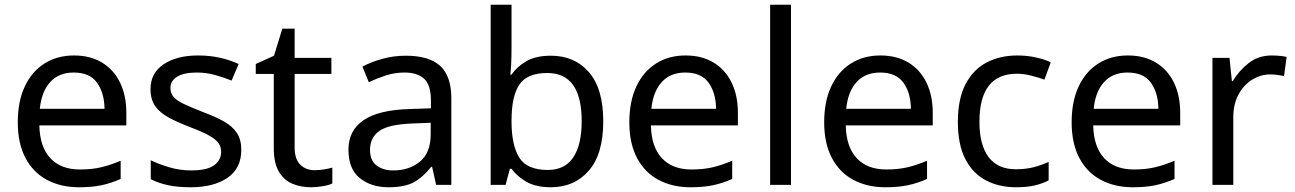

<svg xmlns="http://www.w3.org/2000/svg" viewBox="-20 -780 5463 810"><path d="M292 -546Q361 -546 410.5 -516Q460 -486 486.5 -431.5Q513 -377 513 -304V-251H146Q148 -160 192.5 -112.5Q237 -65 317 -65Q368 -65 407.5 -74.5Q447 -84 489 -102V-25Q448 -7 408 1.5Q368 10 313 10Q237 10 178.5 -21Q120 -52 87.5 -113.5Q55 -175 55 -264Q55 -352 84.5 -415Q114 -478 167.5 -512Q221 -546 292 -546ZM291 -474Q228 -474 191.5 -433.5Q155 -393 148 -321H421Q420 -389 389 -431.5Q358 -474 291 -474Z M998 -148Q998 -70 940 -30Q882 10 784 10Q728 10 687.5 1Q647 -8 616 -24V-104Q648 -88 693.5 -74.5Q739 -61 786 -61Q853 -61 883 -82.5Q913 -104 913 -140Q913 -160 902 -176Q891 -192 862.5 -208Q834 -224 781 -244Q729 -264 692 -284Q655 -304 635 -332Q615 -360 615 -404Q615 -472 670.5 -509Q726 -546 816 -546Q865 -546 907.5 -536.5Q950 -527 987 -510L957 -440Q923 -454 886 -464Q849 -474 810 -474Q756 -474 727.5 -456.5Q699 -439 699 -409Q699 -387 712 -371.5Q725 -356 755.5 -341.5Q786 -327 837 -307Q888 -288 924 -268Q960 -248 979 -219.5Q998 -191 998 -148Z M1307 -62Q1327 -62 1348 -65.5Q1369 -69 1382 -73V-6Q1368 1 1342 5.5Q1316 10 1292 10Q1250 10 1214.5 -4.5Q1179 -19 1157 -55Q1135 -91 1135 -156V-468H1059V-510L1136 -545L1171 -659H1223V-536H1378V-468H1223V-158Q1223 -109 1246.5 -85.5Q1270 -62 1307 -62Z M1692 -545Q1790 -545 1837 -502Q1884 -459 1884 -365V0H1820L1803 -76H1799Q1764 -32 1725.5 -11Q1687 10 1619 10Q1546 10 1498 -28.5Q1450 -67 1450 -149Q1450 -229 1513 -272.5Q1576 -316 1707 -320L1798 -323V-355Q1798 -422 1769 -448Q1740 -474 1687 -474Q1645 -474 1607 -461.5Q1569 -449 1536 -433L1509 -499Q1544 -518 1592 -531.5Q1640 -545 1692 -545ZM1718 -259Q1618 -255 1579.5 -227Q1541 -199 1541 -148Q1541 -103 1568.5 -82Q1596 -61 1639 -61Q1707 -61 1752 -98.5Q1797 -136 1797 -214V-262Z M2138 -575Q2138 -541 2136.5 -511.5Q2135 -482 2133 -465H2138Q2161 -499 2201 -522Q2241 -545 2304 -545Q2404 -545 2464.5 -475.5Q2525 -406 2525 -268Q2525 -130 2464 -60Q2403 10 2304 10Q2241 10 2201 -13Q2161 -36 2138 -68H2131L2113 0H2050V-760H2138ZM2289 -472Q2204 -472 2171 -423Q2138 -374 2138 -271V-267Q2138 -168 2170.5 -115.5Q2203 -63 2291 -63Q2363 -63 2398.5 -116Q2434 -169 2434 -269Q2434 -472 2289 -472Z M2872 -546Q2941 -546 2990.5 -516Q3040 -486 3066.5 -431.5Q3093 -377 3093 -304V-251H2726Q2728 -160 2772.5 -112.5Q2817 -65 2897 -65Q2948 -65 2987.5 -74.5Q3027 -84 3069 -102V-25Q3028 -7 2988 1.5Q2948 10 2893 10Q2817 10 2758.5 -21Q2700 -52 2667.5 -113.5Q2635 -175 2635 -264Q2635 -352 2664.5 -415Q2694 -478 2747.5 -512Q2801 -546 2872 -546ZM2871 -474Q2808 -474 2771.5 -433.5Q2735 -393 2728 -321H3001Q3000 -389 2969 -431.5Q2938 -474 2871 -474Z M3317 0H3229V-760H3317Z M3694 -546Q3763 -546 3812.5 -516Q3862 -486 3888.5 -431.5Q3915 -377 3915 -304V-251H3548Q3550 -160 3594.5 -112.5Q3639 -65 3719 -65Q3770 -65 3809.5 -74.5Q3849 -84 3891 -102V-25Q3850 -7 3810 1.5Q3770 10 3715 10Q3639 10 3580.5 -21Q3522 -52 3489.5 -113.5Q3457 -175 3457 -264Q3457 -352 3486.5 -415Q3516 -478 3569.5 -512Q3623 -546 3694 -546ZM3693 -474Q3630 -474 3593.5 -433.5Q3557 -393 3550 -321H3823Q3822 -389 3791 -431.5Q3760 -474 3693 -474Z M4266 10Q4195 10 4139.5 -19Q4084 -48 4052.5 -109Q4021 -170 4021 -265Q4021 -364 4054 -426Q4087 -488 4143.5 -517Q4200 -546 4272 -546Q4313 -546 4351 -537.5Q4389 -529 4413 -517L4386 -444Q4362 -453 4330 -461Q4298 -469 4270 -469Q4112 -469 4112 -266Q4112 -169 4150.5 -117.5Q4189 -66 4265 -66Q4309 -66 4342.5 -75Q4376 -84 4404 -97V-19Q4377 -5 4344.5 2.5Q4312 10 4266 10Z M4738 -546Q4807 -546 4856.5 -516Q4906 -486 4932.5 -431.5Q4959 -377 4959 -304V-251H4592Q4594 -160 4638.5 -112.5Q4683 -65 4763 -65Q4814 -65 4853.5 -74.5Q4893 -84 4935 -102V-25Q4894 -7 4854 1.5Q4814 10 4759 10Q4683 10 4624.5 -21Q4566 -52 4533.5 -113.5Q4501 -175 4501 -264Q4501 -352 4530.5 -415Q4560 -478 4613.5 -512Q4667 -546 4738 -546ZM4737 -474Q4674 -474 4637.5 -433.5Q4601 -393 4594 -321H4867Q4866 -389 4835 -431.5Q4804 -474 4737 -474Z M5345 -546Q5360 -546 5377.5 -544.5Q5395 -543 5408 -540L5397 -459Q5384 -462 5368.5 -464Q5353 -466 5339 -466Q5298 -466 5262 -443.5Q5226 -421 5204.5 -380.5Q5183 -340 5183 -286V0H5095V-536H5167L5177 -438H5181Q5207 -482 5248 -514Q5289 -546 5345 -546Z"/></svg>

Font: Noto Sans Sharada
Style: Regular
Weight: 400
Designer: Monotype Design Team
Foundry: Monotype Imaging Inc.
Version: Version 2.006; ttfautohint (v1.8.4.7-5d5b)